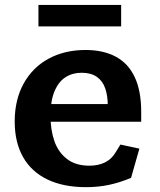

<svg xmlns="http://www.w3.org/2000/svg" viewBox="-20 -762 660 794"><path d="M40.8 -259.2Q40.8 -349.7 77.9 -416.6Q115 -483.6 181.3 -519.5Q247.7 -555.3 333.1 -555.3Q407.7 -555.3 459.2 -527.4Q510.8 -499.5 537.3 -442.8Q563.9 -386 563.9 -300.3V-258.5H177.1V-331.6H443.5L425.8 -304.7V-322.4Q425.8 -365.9 415.2 -396.5Q404.6 -427.2 380.5 -444.1Q356.5 -461.1 317.3 -461.1Q279.8 -461.1 251 -442.7Q222.2 -424.3 205.5 -384.6Q188.8 -344.9 188.8 -284.2Q188.8 -224.8 204.9 -178.6Q221 -132.4 256.9 -104.6Q292.8 -76.8 349.8 -76.8Q387.2 -76.8 415 -90.8Q442.9 -104.8 460.4 -135.5L477.9 -164.2L556.4 -147.3L522 -26.5Q474.6 -6.7 429.8 2.7Q385.1 12 335.9 12Q242.2 12 175.9 -19.9Q109.6 -51.8 75.2 -112.8Q40.8 -173.8 40.8 -259.2ZM139 -741.6H481V-652.8H139Z"/></svg>

Font: Monaspace Xenon Var ExtraLight
Style: Regular
Weight: 200
Designer: Riley Cran and the Lettermatic Team
Version: Version 1.200 (Monaspace Xenon Var)